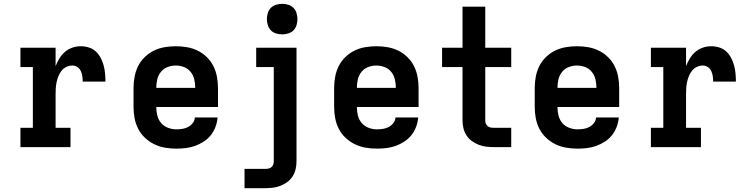

<svg xmlns="http://www.w3.org/2000/svg" viewBox="-20 -770 3940 1005"><path d="M87 0V-101H152V-419H87V-520H271V-424Q279 -445 291 -464.5Q303 -484 320 -498.5Q337 -513 358.5 -520.5Q380 -528 403 -528Q424 -528 445 -521.5Q466 -515 481.5 -500.5Q497 -486 507 -467Q517 -448 522.5 -427.5Q528 -407 530 -385.5Q532 -364 532 -343H413Q413 -357 411 -371Q409 -385 403 -398Q397 -411 385 -419Q373 -427 359 -427Q343 -427 328 -420Q313 -413 302.5 -400Q292 -387 286 -372Q280 -357 276.5 -341Q273 -325 272 -308.5Q271 -292 271 -276V-101H349V0Z M903 8Q873 8 843.5 3Q814 -2 787.5 -15Q761 -28 739 -48.5Q717 -69 703.5 -95.5Q690 -122 684.5 -151Q679 -180 679 -210V-310Q679 -339 684.5 -368.5Q690 -398 703 -424Q716 -450 737.5 -471Q759 -492 785.5 -505Q812 -518 841.5 -523Q871 -528 900 -528Q929 -528 958.5 -523Q988 -518 1014.5 -505Q1041 -492 1062.5 -471Q1084 -450 1097 -424Q1110 -398 1115.5 -368.5Q1121 -339 1121 -310V-210H798Q798 -187 803.5 -165Q809 -143 823.5 -126Q838 -109 859.5 -101Q881 -93 903 -93Q919 -93 935 -95.5Q951 -98 965 -105.5Q979 -113 989 -126Q999 -139 1000 -155H1119Q1117 -130 1108 -106Q1099 -82 1083.5 -62.5Q1068 -43 1046.5 -29Q1025 -15 1001.5 -6.5Q978 2 953 5Q928 8 903 8ZM1002 -310Q1002 -332 997 -354Q992 -376 978 -393.5Q964 -411 943 -419Q922 -427 900 -427Q878 -427 857 -419Q836 -411 822 -393.5Q808 -376 803 -354Q798 -332 798 -310Z M1260 215V114H1368Q1377 114 1385 112.5Q1393 111 1399.5 106Q1406 101 1409.5 93Q1413 85 1413 76V-419H1321V-520H1532V76Q1532 97 1527 117Q1522 137 1511 154Q1500 171 1483.5 183Q1467 195 1448 202.5Q1429 210 1409 212.5Q1389 215 1368 215ZM1457 -590Q1441 -590 1425 -595Q1409 -600 1398 -611Q1387 -622 1382 -638Q1377 -654 1377 -670Q1377 -686 1382 -702Q1387 -718 1398 -729Q1409 -740 1425 -745Q1441 -750 1457 -750Q1473 -750 1489 -745Q1505 -740 1516 -729Q1527 -718 1532 -702Q1537 -686 1537 -670Q1537 -654 1532 -638Q1527 -622 1516 -611Q1505 -600 1489 -595Q1473 -590 1457 -590Z M1953 8Q1923 8 1893.5 3Q1864 -2 1837.5 -15Q1811 -28 1789 -48.5Q1767 -69 1753.5 -95.5Q1740 -122 1734.5 -151Q1729 -180 1729 -210V-310Q1729 -339 1734.5 -368.5Q1740 -398 1753 -424Q1766 -450 1787.5 -471Q1809 -492 1835.5 -505Q1862 -518 1891.5 -523Q1921 -528 1950 -528Q1979 -528 2008.5 -523Q2038 -518 2064.5 -505Q2091 -492 2112.5 -471Q2134 -450 2147 -424Q2160 -398 2165.5 -368.5Q2171 -339 2171 -310V-210H1848Q1848 -187 1853.5 -165Q1859 -143 1873.5 -126Q1888 -109 1909.5 -101Q1931 -93 1953 -93Q1969 -93 1985 -95.5Q2001 -98 2015 -105.5Q2029 -113 2039 -126Q2049 -139 2050 -155H2169Q2167 -130 2158 -106Q2149 -82 2133.5 -62.5Q2118 -43 2096.5 -29Q2075 -15 2051.5 -6.5Q2028 2 2003 5Q1978 8 1953 8ZM2052 -310Q2052 -332 2047 -354Q2042 -376 2028 -393.5Q2014 -411 1993 -419Q1972 -427 1950 -427Q1928 -427 1907 -419Q1886 -411 1872 -393.5Q1858 -376 1853 -354Q1848 -332 1848 -310Z M2565 0Q2544 0 2524 -2.5Q2504 -5 2485 -12.5Q2466 -20 2449.5 -32Q2433 -44 2422 -61Q2411 -78 2406 -98Q2401 -118 2401 -139V-419H2294V-520H2401V-735H2520V-520H2656V-419H2520V-139Q2520 -130 2523.5 -122Q2527 -114 2533.5 -109Q2540 -104 2548 -102.5Q2556 -101 2565 -101H2656V0Z M3003 8Q2973 8 2943.5 3Q2914 -2 2887.5 -15Q2861 -28 2839 -48.5Q2817 -69 2803.5 -95.5Q2790 -122 2784.5 -151Q2779 -180 2779 -210V-310Q2779 -339 2784.5 -368.5Q2790 -398 2803 -424Q2816 -450 2837.5 -471Q2859 -492 2885.5 -505Q2912 -518 2941.5 -523Q2971 -528 3000 -528Q3029 -528 3058.5 -523Q3088 -518 3114.5 -505Q3141 -492 3162.5 -471Q3184 -450 3197 -424Q3210 -398 3215.5 -368.5Q3221 -339 3221 -310V-210H2898Q2898 -187 2903.5 -165Q2909 -143 2923.5 -126Q2938 -109 2959.5 -101Q2981 -93 3003 -93Q3019 -93 3035 -95.5Q3051 -98 3065 -105.5Q3079 -113 3089 -126Q3099 -139 3100 -155H3219Q3217 -130 3208 -106Q3199 -82 3183.5 -62.5Q3168 -43 3146.5 -29Q3125 -15 3101.5 -6.5Q3078 2 3053 5Q3028 8 3003 8ZM3102 -310Q3102 -332 3097 -354Q3092 -376 3078 -393.5Q3064 -411 3043 -419Q3022 -427 3000 -427Q2978 -427 2957 -419Q2936 -411 2922 -393.5Q2908 -376 2903 -354Q2898 -332 2898 -310Z M3387 0V-101H3452V-419H3387V-520H3571V-424Q3579 -445 3591 -464.5Q3603 -484 3620 -498.5Q3637 -513 3658.5 -520.5Q3680 -528 3703 -528Q3724 -528 3745 -521.5Q3766 -515 3781.5 -500.5Q3797 -486 3807 -467Q3817 -448 3822.5 -427.5Q3828 -407 3830 -385.5Q3832 -364 3832 -343H3713Q3713 -357 3711 -371Q3709 -385 3703 -398Q3697 -411 3685 -419Q3673 -427 3659 -427Q3643 -427 3628 -420Q3613 -413 3602.5 -400Q3592 -387 3586 -372Q3580 -357 3576.5 -341Q3573 -325 3572 -308.5Q3571 -292 3571 -276V-101H3649V0Z"/></svg>

Font: Iosevka Etoile
Style: Bold
Weight: 700
Designer: Belleve Invis
Foundry: Belleve Invis
Version: Version 28.1.0; ttfautohint (v1.8.4)